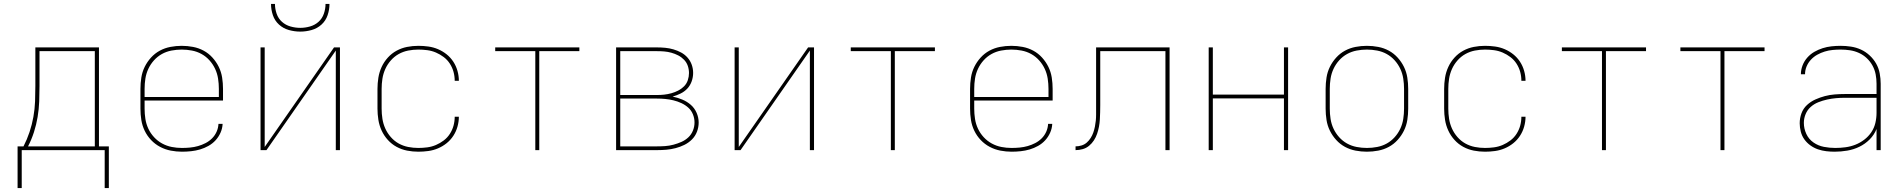

<svg xmlns="http://www.w3.org/2000/svg" viewBox="-20 -760 9640 972"><path d="M90 192H69V-19H99Q117 -54 129.5 -91.5Q142 -129 149 -168Q156 -207 157.5 -246.5Q159 -286 159 -325V-520H481V-19H531V192H510V0H90ZM460 -19V-501H180V-325Q180 -286 178.5 -246.5Q177 -207 170.5 -168Q164 -129 152 -91.5Q140 -54 122 -19Z M901 8Q873 8 844.5 2.5Q816 -3 790.5 -16.5Q765 -30 745 -51Q725 -72 712.5 -98Q700 -124 695.5 -152.5Q691 -181 691 -210V-310Q691 -339 695.5 -367.5Q700 -396 712.5 -421.5Q725 -447 744.5 -468.5Q764 -490 789 -503.5Q814 -517 842.5 -522.5Q871 -528 900 -528Q929 -528 957.5 -522.5Q986 -517 1011 -503.5Q1036 -490 1055.5 -468.5Q1075 -447 1087.5 -421.5Q1100 -396 1104.5 -367.5Q1109 -339 1109 -310V-251H712V-210Q712 -184 716 -158Q720 -132 731 -108.5Q742 -85 760 -65.5Q778 -46 801 -33.5Q824 -21 849.5 -16Q875 -11 901 -11Q922 -11 942.5 -13Q963 -15 982.5 -20.5Q1002 -26 1020.5 -35.5Q1039 -45 1053.5 -59.5Q1068 -74 1076.5 -93Q1085 -112 1086 -133H1107Q1106 -110 1096.5 -88.5Q1087 -67 1071.5 -50Q1056 -33 1035.5 -21.5Q1015 -10 993 -3.5Q971 3 947.5 5.5Q924 8 901 8ZM712 -269H1088V-310Q1088 -336 1084 -362Q1080 -388 1069 -411.5Q1058 -435 1040.5 -454.5Q1023 -474 1000.5 -486.5Q978 -499 952 -504Q926 -509 900 -509Q874 -509 848 -504Q822 -499 799.5 -486.5Q777 -474 759.5 -454.5Q742 -435 731 -411.5Q720 -388 716 -362Q712 -336 712 -310Z M1299 0V-520H1320V-16L1671 -520H1701V0H1680V-504L1329 0ZM1500 -600Q1471 -600 1442.5 -608Q1414 -616 1392.5 -635.5Q1371 -655 1361.5 -683Q1352 -711 1352 -740H1372Q1372 -715 1380.5 -690.5Q1389 -666 1407.5 -649.5Q1426 -633 1450.5 -626Q1475 -619 1500 -619Q1525 -619 1549.5 -626Q1574 -633 1592.5 -649.5Q1611 -666 1619.5 -690.5Q1628 -715 1628 -740H1648Q1648 -711 1638.5 -683Q1629 -655 1607.5 -635.5Q1586 -616 1557.5 -608Q1529 -600 1500 -600Z M2098 8Q2069 8 2041 2.5Q2013 -3 1988 -16.5Q1963 -30 1943.5 -51.5Q1924 -73 1912 -99Q1900 -125 1895.5 -153.5Q1891 -182 1891 -210V-310Q1891 -338 1895.5 -366.5Q1900 -395 1912 -421Q1924 -447 1943.5 -468.5Q1963 -490 1988 -503.5Q2013 -517 2041 -522.5Q2069 -528 2098 -528Q2123 -528 2148.5 -524.5Q2174 -521 2197.5 -511Q2221 -501 2241 -485Q2261 -469 2275 -447.5Q2289 -426 2296 -401Q2303 -376 2303 -351H2282Q2282 -374 2276 -396Q2270 -418 2257.5 -437.5Q2245 -457 2226.5 -471Q2208 -485 2187 -494Q2166 -503 2143 -506Q2120 -509 2098 -509Q2072 -509 2046.5 -504Q2021 -499 1998.5 -486.5Q1976 -474 1958.5 -454Q1941 -434 1930.5 -410.5Q1920 -387 1916 -361.5Q1912 -336 1912 -310V-210Q1912 -184 1916 -158.5Q1920 -133 1930.5 -109.5Q1941 -86 1958.5 -66Q1976 -46 1998.5 -33.5Q2021 -21 2046.5 -16Q2072 -11 2098 -11Q2120 -11 2143 -14Q2166 -17 2187 -26Q2208 -35 2226.5 -49Q2245 -63 2257.5 -82.5Q2270 -102 2276 -124Q2282 -146 2282 -169H2303Q2303 -144 2296 -119Q2289 -94 2275 -72.5Q2261 -51 2241 -35Q2221 -19 2197.5 -9Q2174 1 2148.5 4.5Q2123 8 2098 8Z M2690 0V-501H2487V-520H2913V-501H2710V0Z M3099 0V-520H3306Q3327 -520 3348 -518Q3369 -516 3389.5 -510Q3410 -504 3428.5 -494Q3447 -484 3461 -468Q3475 -452 3482 -432Q3489 -412 3489 -391Q3489 -369 3481.5 -348Q3474 -327 3459.5 -311.5Q3445 -296 3425.5 -286.5Q3406 -277 3385 -271Q3410 -266 3434 -256Q3458 -246 3477 -229.5Q3496 -213 3506.5 -189Q3517 -165 3517 -140Q3517 -116 3508.5 -93.5Q3500 -71 3483 -54Q3466 -37 3444.5 -26.5Q3423 -16 3400 -10Q3377 -4 3353.5 -2Q3330 0 3306 0ZM3120 -279H3306Q3325 -279 3343 -281Q3361 -283 3379 -288Q3397 -293 3413.5 -301.5Q3430 -310 3443 -323Q3456 -336 3462 -354Q3468 -372 3468 -390Q3468 -409 3462 -426.5Q3456 -444 3443 -457.5Q3430 -471 3413.5 -479.5Q3397 -488 3379 -493Q3361 -498 3343 -499.5Q3325 -501 3306 -501H3120ZM3306 -19Q3327 -19 3348 -20.5Q3369 -22 3389.5 -27.5Q3410 -33 3429.5 -41.5Q3449 -50 3464.5 -64.5Q3480 -79 3488 -99Q3496 -119 3496 -140Q3496 -161 3488 -181Q3480 -201 3464.5 -215Q3449 -229 3429.5 -238Q3410 -247 3389.5 -252Q3369 -257 3348 -259Q3327 -261 3306 -261H3120V-19Z M3699 0V-520H3720V-16L4071 -520H4101V0H4080V-504L3729 0Z M4490 0V-501H4287V-520H4713V-501H4510V0Z M5101 8Q5073 8 5044.5 2.5Q5016 -3 4990.5 -16.5Q4965 -30 4945 -51Q4925 -72 4912.5 -98Q4900 -124 4895.5 -152.5Q4891 -181 4891 -210V-310Q4891 -339 4895.5 -367.5Q4900 -396 4912.5 -421.5Q4925 -447 4944.5 -468.5Q4964 -490 4989 -503.5Q5014 -517 5042.5 -522.5Q5071 -528 5100 -528Q5129 -528 5157.5 -522.5Q5186 -517 5211 -503.5Q5236 -490 5255.5 -468.5Q5275 -447 5287.5 -421.5Q5300 -396 5304.5 -367.5Q5309 -339 5309 -310V-251H4912V-210Q4912 -184 4916 -158Q4920 -132 4931 -108.5Q4942 -85 4960 -65.5Q4978 -46 5001 -33.5Q5024 -21 5049.5 -16Q5075 -11 5101 -11Q5122 -11 5142.5 -13Q5163 -15 5182.5 -20.5Q5202 -26 5220.5 -35.5Q5239 -45 5253.5 -59.5Q5268 -74 5276.5 -93Q5285 -112 5286 -133H5307Q5306 -110 5296.5 -88.5Q5287 -67 5271.5 -50Q5256 -33 5235.5 -21.5Q5215 -10 5193 -3.5Q5171 3 5147.5 5.5Q5124 8 5101 8ZM4912 -269H5288V-310Q5288 -336 5284 -362Q5280 -388 5269 -411.5Q5258 -435 5240.5 -454.5Q5223 -474 5200.5 -486.5Q5178 -499 5152 -504Q5126 -509 5100 -509Q5074 -509 5048 -504Q5022 -499 4999.5 -486.5Q4977 -474 4959.5 -454.5Q4942 -435 4931 -411.5Q4920 -388 4916 -362Q4912 -336 4912 -310Z M5425 0V-19Q5440 -19 5455 -23.5Q5470 -28 5481.5 -38Q5493 -48 5501.5 -61.5Q5510 -75 5515 -89.5Q5520 -104 5523 -119Q5526 -134 5527.5 -149Q5529 -164 5529 -179.5Q5529 -195 5529 -211Q5529 -228 5529 -245.5Q5529 -263 5529 -281V-520H5901V0H5880V-501H5550V-281Q5550 -268 5550 -255Q5550 -242 5550 -229Q5550 -211 5549.5 -192.5Q5549 -174 5548 -155.5Q5547 -137 5543.5 -118.5Q5540 -100 5534 -82.5Q5528 -65 5518 -49.5Q5508 -34 5493.5 -22Q5479 -10 5461 -5Q5443 0 5425 0Z M6099 0V-520H6120V-281H6480V-520H6501V0H6480V-262H6120V0Z M6900 8Q6871 8 6842.5 2.5Q6814 -3 6789 -16.5Q6764 -30 6744.5 -51.5Q6725 -73 6712.5 -98.5Q6700 -124 6695.5 -152.5Q6691 -181 6691 -210V-310Q6691 -339 6695.5 -367.5Q6700 -396 6712.5 -421.5Q6725 -447 6744.5 -468.5Q6764 -490 6789 -503.5Q6814 -517 6842.5 -522.5Q6871 -528 6900 -528Q6929 -528 6957.5 -522.5Q6986 -517 7011 -503.5Q7036 -490 7055.5 -468.5Q7075 -447 7087.5 -421.5Q7100 -396 7104.5 -367.5Q7109 -339 7109 -310V-210Q7109 -181 7104.5 -152.5Q7100 -124 7087.5 -98.5Q7075 -73 7055.5 -51.5Q7036 -30 7011 -16.5Q6986 -3 6957.5 2.5Q6929 8 6900 8ZM6900 -11Q6926 -11 6952 -16Q6978 -21 7000.5 -33.5Q7023 -46 7040.5 -65.5Q7058 -85 7069 -108.5Q7080 -132 7084 -158Q7088 -184 7088 -210V-310Q7088 -336 7084 -362Q7080 -388 7069 -411.5Q7058 -435 7040.5 -454.5Q7023 -474 7000.5 -486.5Q6978 -499 6952 -504Q6926 -509 6900 -509Q6874 -509 6848 -504Q6822 -499 6799.5 -486.5Q6777 -474 6759.5 -454.5Q6742 -435 6731 -411.5Q6720 -388 6716 -362Q6712 -336 6712 -310V-210Q6712 -184 6716 -158Q6720 -132 6731 -108.5Q6742 -85 6759.5 -65.5Q6777 -46 6799.5 -33.5Q6822 -21 6848 -16Q6874 -11 6900 -11Z M7498 8Q7469 8 7441 2.5Q7413 -3 7388 -16.5Q7363 -30 7343.5 -51.5Q7324 -73 7312 -99Q7300 -125 7295.5 -153.5Q7291 -182 7291 -210V-310Q7291 -338 7295.5 -366.5Q7300 -395 7312 -421Q7324 -447 7343.5 -468.5Q7363 -490 7388 -503.5Q7413 -517 7441 -522.5Q7469 -528 7498 -528Q7523 -528 7548.5 -524.5Q7574 -521 7597.5 -511Q7621 -501 7641 -485Q7661 -469 7675 -447.5Q7689 -426 7696 -401Q7703 -376 7703 -351H7682Q7682 -374 7676 -396Q7670 -418 7657.5 -437.5Q7645 -457 7626.5 -471Q7608 -485 7587 -494Q7566 -503 7543 -506Q7520 -509 7498 -509Q7472 -509 7446.5 -504Q7421 -499 7398.5 -486.5Q7376 -474 7358.5 -454Q7341 -434 7330.5 -410.5Q7320 -387 7316 -361.5Q7312 -336 7312 -310V-210Q7312 -184 7316 -158.5Q7320 -133 7330.5 -109.5Q7341 -86 7358.5 -66Q7376 -46 7398.5 -33.5Q7421 -21 7446.5 -16Q7472 -11 7498 -11Q7520 -11 7543 -14Q7566 -17 7587 -26Q7608 -35 7626.5 -49Q7645 -63 7657.5 -82.5Q7670 -102 7676 -124Q7682 -146 7682 -169H7703Q7703 -144 7696 -119Q7689 -94 7675 -72.5Q7661 -51 7641 -35Q7621 -19 7597.5 -9Q7574 1 7548.5 4.5Q7523 8 7498 8Z M8090 0V-501H7887V-520H8313V-501H8110V0Z M8690 0V-501H8487V-520H8913V-501H8710V0Z M9268 8Q9247 8 9225.5 5.5Q9204 3 9183.5 -4Q9163 -11 9145 -24Q9127 -37 9114.5 -54.5Q9102 -72 9096.5 -93.5Q9091 -115 9091 -136Q9091 -162 9100 -186.5Q9109 -211 9128 -228.5Q9147 -246 9170.5 -256.5Q9194 -267 9218.5 -273.5Q9243 -280 9269 -282Q9295 -284 9320 -284H9480V-336Q9480 -360 9475.5 -383.5Q9471 -407 9459.5 -428Q9448 -449 9430.5 -465.5Q9413 -482 9391 -492Q9369 -502 9345.5 -505.5Q9322 -509 9298 -509Q9278 -509 9257.5 -507Q9237 -505 9217.5 -499Q9198 -493 9180 -483Q9162 -473 9148 -458Q9134 -443 9126 -424Q9118 -405 9118 -384H9097Q9097 -407 9105.5 -429Q9114 -451 9129.5 -468.5Q9145 -486 9165 -497.5Q9185 -509 9207 -516Q9229 -523 9252 -525.5Q9275 -528 9298 -528Q9324 -528 9350.5 -524Q9377 -520 9401 -509Q9425 -498 9445 -479.5Q9465 -461 9478 -438Q9491 -415 9496 -388.5Q9501 -362 9501 -336V0H9480V-107Q9468 -77 9445 -54Q9422 -31 9393 -17Q9364 -3 9332 2.5Q9300 8 9268 8ZM9271 -11Q9297 -11 9323 -14.5Q9349 -18 9373 -27.5Q9397 -37 9418 -53Q9439 -69 9453.5 -90.5Q9468 -112 9474 -137.5Q9480 -163 9480 -189V-265H9320Q9297 -265 9274.5 -263Q9252 -261 9229.5 -256Q9207 -251 9185.5 -242.5Q9164 -234 9147 -219Q9130 -204 9121 -182.5Q9112 -161 9112 -138Q9112 -109 9124.5 -82Q9137 -55 9161 -38.5Q9185 -22 9213.5 -16.5Q9242 -11 9271 -11Z"/></svg>

Font: Iosevka SS04 Thin Extended
Style: Regular
Weight: 100
Width: 7
Monospace: yes
Designer: Belleve Invis
Foundry: Belleve Invis
Version: Version 19.0.0; ttfautohint (v1.8.4)